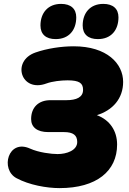

<svg xmlns="http://www.w3.org/2000/svg" viewBox="-20 -955 664 987"><path d="M286 12C477 12 582 -76 582 -212C582 -282 545 -338 478 -363C559 -388 613 -448 613 -534C613 -628 530 -717 359 -717C295 -717 222 -706 162 -685C37 -641 88 -477 219 -526C249 -537 294 -542 327 -542C389 -542 407 -527 407 -493C407 -455 373 -440 321 -440H239C178 -440 140 -403 140 -343C140 -301 171 -276 228 -276H309C356 -276 377 -260 377 -225C377 -182 323 -163 276 -163C244 -163 179 -171 135 -191C21 -243 -20 -84 65 -39C130 -4 220 12 286 12ZM483 -754C552 -754 589 -801 589 -866C589 -910 561 -935 511 -935C443 -935 405 -888 405 -824C405 -779 433 -754 483 -754ZM266 -754C335 -754 372 -801 372 -866C372 -910 344 -935 294 -935C226 -935 188 -888 188 -824C188 -779 216 -754 266 -754Z"/></svg>

Font: SN Pro Black
Style: Italic
Weight: 900
Italic angle: -9°
Designer: Tobias Whetton
Foundry: Supernotes
Version: Version 1.001;Glyphs 3.2 (3249)